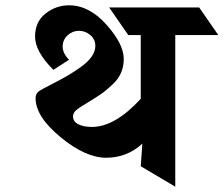

<svg xmlns="http://www.w3.org/2000/svg" viewBox="-20 -703 842 723"><path d="M406 -387Q383 -366 371 -356.5Q359 -347 325 -326Q291 -305 288.5 -303.5Q286 -302 280 -298Q274 -294 272.5 -292.5Q271 -291 266 -287Q261 -283 260 -280Q255 -273 255 -265Q255 -245 275 -235Q295 -225 326 -225Q413 -225 510 -331V-571H463L391 -675H730L802 -571H640V0L510 -77L516 -162Q458 -109 380 -109Q302 -109 208 -186.5Q114 -264 114 -333Q114 -353 132 -363Q142 -369 175 -386Q208 -403 231.5 -416.5Q255 -430 282 -449Q339 -489 339 -530Q339 -555 320 -571Q301 -587 277 -587Q253 -587 234.5 -570Q216 -553 216 -527.5Q216 -502 240 -478L181 -440Q112 -509 112 -565Q112 -621 151.5 -652Q191 -683 240 -683Q316 -683 381 -610Q446 -537 446 -481Q446 -425 406 -387Z"/></svg>

Font: Halant
Style: Bold
Weight: 700
Designer: Hitesh Malaviya (Devanagari), Satya Rajpurohit (Latin)
Foundry: Indian Type Foundry
Version: Version 1.101;PS 1.0;hotconv 1.0.78;makeotf.lib2.5.61930; tt